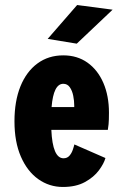

<svg xmlns="http://www.w3.org/2000/svg" viewBox="-20 -732 490 763"><path d="M230 11Q176 11 132.2 -20Q88.5 -51 63 -109.5Q37.5 -168 37.5 -250Q37.5 -330 61.2 -388.8Q85 -447.5 128.8 -479.8Q172.5 -512 231.5 -512Q287 -512 327.8 -483Q368.5 -454 390.8 -402.5Q413 -351 413 -284Q413 -254 411.5 -238.5Q410 -223 408.5 -216H184Q189 -103 232.5 -103Q247 -103 255.8 -113Q264.5 -123 269 -136Q273.5 -149 275.5 -158L399 -104Q393 -82 373 -55Q353 -28 317.5 -8.5Q282 11 230 11ZM231.5 -399Q192.5 -399 185 -306.5H275V-312.5Q275 -331.5 271 -351.5Q267 -371.5 257.5 -385.2Q248 -399 231.5 -399ZM285 -558.5 169.5 -577.5 286.5 -712 427.5 -693.5Z"/></svg>

Font: Trispace Condensed
Style: Bold
Weight: 700
Width: 3
Designer: Tyler Finck
Foundry: Etcetera Type Company
Version: Version 1.210; ttfautohint (v1.8.3)